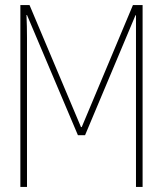

<svg xmlns="http://www.w3.org/2000/svg" viewBox="-20 -734 640 754"><path d="M60 -714H96L298 -235H301L502 -714H540V0H514V-582V-674H512L314 -203H286L86 -675H84Q86 -630 86 -586V0H60Z"/></svg>

Font: Noto Sans Mono UI Thin
Style: Regular
Weight: 250
Monospace: yes
Designer: Monotype Design team
Foundry: Monotype Imaging Inc.
Version: Version 1.000